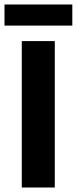

<svg xmlns="http://www.w3.org/2000/svg" viewBox="-20 -835 342 855"><path d="M77 0H224V-652H77ZM0 -721H302V-815H0Z"/></svg>

Font: Giro Sans Regular
Style: Bold
Weight: 700
Designer: Paul D. Hunt
Foundry: Adobe Systems Incorporated
Version: Version 1.000;PS 1.0;hotconv 1.0.88;makeotf.lib2.5.647800